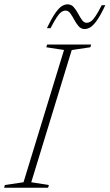

<svg xmlns="http://www.w3.org/2000/svg" viewBox="-46 -886 518 906"><path d="M256 -650 172.5 -663 176.5 -676H384L380.5 -663L292.5 -650L101.5 -26L184.5 -13L181 0H-26.5L-23 -13L65 -26ZM451 -861.5Q428.5 -813.5 411 -789.2Q393.5 -765 380 -757Q366.5 -749 353.5 -749Q336.5 -749 325 -762.2Q313.5 -775.5 304.5 -792.5Q295.5 -809.5 286 -822.8Q276.5 -836 263.5 -836Q253.5 -836 243.5 -829.2Q233.5 -822.5 221.8 -804.5Q210 -786.5 192.5 -753H175.5Q198.5 -801.5 215.8 -825.5Q233 -849.5 246.5 -857.5Q260 -865.5 273 -865.5Q290.5 -865.5 302 -852.2Q313.5 -839 322.5 -822Q331.5 -805 340.8 -791.8Q350 -778.5 363 -778.5Q373 -778.5 383 -785.2Q393 -792 405 -810Q417 -828 434 -861.5Z"/></svg>

Font: Newsreader 16pt 16pt ExtraLight
Style: Italic
Weight: 250
Italic angle: -17°
Version: Version 1.003